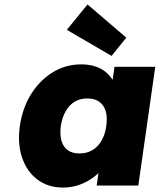

<svg xmlns="http://www.w3.org/2000/svg" viewBox="-20 -833 717 862"><path d="M262 9Q196 9 148.5 -26.5Q101 -62 79.5 -124.5Q58 -187 69 -267Q81 -349 120 -411Q159 -473 217 -508.5Q275 -544 344 -544Q381 -544 410.5 -534Q440 -524 460 -505Q480 -486 494 -462Q508 -438 515 -410L477 -412L494 -533H677L601 0H414L433 -130L473 -128Q460 -99 439 -74Q418 -49 390.5 -30.5Q363 -12 331 -1.5Q299 9 262 9ZM337 -144Q369 -144 394 -158.5Q419 -173 435.5 -201Q452 -229 457 -267Q463 -306 454.5 -334Q446 -362 425 -376.5Q404 -391 372 -391Q340 -391 315.5 -376.5Q291 -362 275 -334Q259 -306 253 -267Q248 -229 256 -201Q264 -173 284.5 -158.5Q305 -144 337 -144ZM481 -582 280 -699 373 -813 547 -664Z"/></svg>

Font: Lexend ExtBd
Style: Italic
Weight: 800
Italic angle: -8.13011°
Designer: Bonnie Shaver-Troup, Thomas Jockin
Foundry: Lexend
Version: Version 1.007